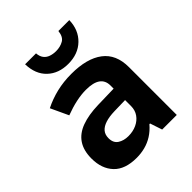

<svg xmlns="http://www.w3.org/2000/svg" viewBox="-216 -895 1032 1032"><g transform="rotate(-45 300.0 -379.0)"><path d="M220 11Q132 11 88.5 -35Q45 -81 45 -158Q45 -219 71 -258Q97 -297 148.5 -316Q200 -335 274 -337L395 -340V-364Q395 -402 368 -421.5Q341 -441 285 -441Q250 -441 210 -432.5Q170 -424 125 -407L78 -508Q126 -532 178.5 -544.5Q231 -557 290 -557Q408 -557 471.5 -509Q535 -461 535 -364V0H424L401 -69H396Q371 -40 343 -22.5Q315 -5 284 3Q253 11 220 11ZM271 -103Q306 -103 334 -116Q362 -129 378.5 -152.5Q395 -176 395 -208V-253L312 -251Q272 -250 244 -241Q216 -232 201.5 -215Q187 -198 187 -171Q187 -135 211.5 -119Q236 -103 271 -103ZM317 -606Q244 -606 198.5 -649Q153 -692 151 -769H234Q236 -744 247.5 -729Q259 -714 278 -707.5Q297 -701 319 -701Q351 -701 375.5 -715Q400 -729 404 -769H487Q485 -696 438.5 -651Q392 -606 317 -606Z"/></g></svg>

Font: Noto Sans Mono
Style: Bold
Weight: 700
Designer: Monotype Design Team
Foundry: Monotype Imaging Inc.
Version: Version 2.014